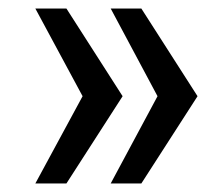

<svg xmlns="http://www.w3.org/2000/svg" viewBox="-20 -530 523 451"><path d="M63 -99 174 -304 63 -510H136L268 -304L136 -99ZM240 -99 350 -304 240 -510H312L444 -304L312 -99Z"/></svg>

Font: Saira Medium
Style: Regular
Weight: 500
Designer: Hector Gatti with collaboration of the Omnibus-Type team
Foundry: Omnibus-Type
Version: Version 1.100; ttfautohint (v1.8.3)